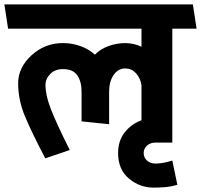

<svg xmlns="http://www.w3.org/2000/svg" viewBox="-31 -700 919 878"><path d="M626 0Q626 20 641 34Q656 48 681 48Q691 48 710 45.5Q729 43 757 34L780 145Q749 154 721.5 156Q694 158 671 158Q608 158 558.5 116.5Q509 75 509 0Q509 -57 540 -95.5Q571 -134 616 -150V-311Q610 -345 590 -366Q570 -387 542 -387Q509 -387 488.5 -357Q468 -327 468 -280V-132L342 -145V-280Q342 -327 322.5 -355.5Q303 -384 257 -384Q221 -384 199 -362Q177 -340 177 -311Q177 -265 201 -202.5Q225 -140 288 -14L176 24Q114 -94 83 -168.5Q52 -243 52 -319Q52 -391 113 -447Q174 -503 257 -503Q299 -503 337.5 -489Q376 -475 403 -450Q428 -476 465.5 -489.5Q503 -503 543 -503Q560 -503 580.5 -498.5Q601 -494 616 -486V-569H6L-11 -680H851L868 -569H757V-48H681Q656 -48 641 -34Q626 -20 626 0Z"/></svg>

Font: Palanquin Dark
Style: Regular
Weight: 400
Designer: Pria Ravichandran
Version: Version 1.000